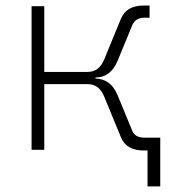

<svg xmlns="http://www.w3.org/2000/svg" viewBox="-20 -540 626 692"><path d="M93.8 0V-517.6H139.6V-280.8H295.9Q337.4 -280.8 355.5 -325.7L416 -472.7Q435.5 -520 498 -520H519V-476.1H500.5Q468.3 -476.1 457 -449.7L403.8 -320.8Q378.9 -260.7 324.2 -260.7V-256.8Q379.4 -255.9 403.8 -196.8L457 -67.9Q467.3 -43.9 500.5 -43.9H557.6V131.8H511.7V2.4H498Q435.5 2.4 416 -44.9L355.5 -191.9Q337.4 -236.8 295.9 -236.8H139.6V0Z"/></svg>

Font: Caskaydia Cove ExtraLight
Style: Regular
Weight: 200
Monospace: yes
Designer: Aaron Bell
Foundry: Saja Typeworks
Version: Version 4.300; ttfautohint (v1.8.3)